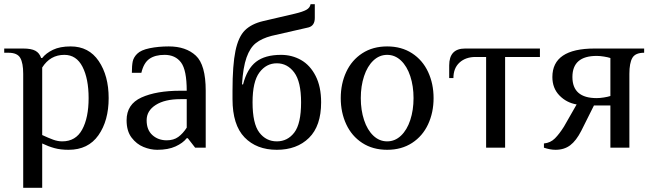

<svg xmlns="http://www.w3.org/2000/svg" viewBox="-23 -700 3091 910"><path d="M87 -350Q87 -401 73 -425.5Q59 -450 17 -450H-3V-470H87Q125 -470 144.5 -459.5Q164 -449 172 -425H177Q195 -448 228 -464Q261 -480 312 -480Q398 -480 445 -410.5Q492 -341 492 -235Q492 -128 443.5 -59Q395 10 302 10Q264 10 235 2Q206 -6 177 -20V190H87ZM397 -235Q397 -327 368 -383.5Q339 -440 282 -440Q215 -440 177 -380V-60Q207 -46 229 -38Q251 -30 272 -30Q336 -30 366.5 -86Q397 -142 397 -235Z M577 -130Q577 -206 647.5 -238Q718 -270 832 -270H862Q862 -368 835 -404Q808 -440 757 -440Q712 -440 685 -421Q658 -402 647 -355H602Q602 -389 606 -408.5Q610 -428 627 -445Q645 -463 686.5 -471.5Q728 -480 777 -480Q858 -480 905 -436.5Q952 -393 952 -270V0H902L867 -45H862Q844 -22 809 -6Q774 10 722 10Q690 10 657 -3.5Q624 -17 600.5 -48Q577 -79 577 -130ZM862 -95V-230H832Q758 -230 715 -202.5Q672 -175 672 -130Q672 -84 699.5 -59.5Q727 -35 767 -35Q800 -35 822 -51Q844 -67 862 -95Z M1079 -230V-270Q1079 -392 1093 -459Q1107 -526 1138 -556.5Q1169 -587 1224 -600L1374 -635Q1412 -644 1429 -653.5Q1446 -663 1449 -680H1469V-615Q1469 -578 1439 -570L1264 -530Q1218 -518 1190 -496Q1162 -474 1145.5 -427.5Q1129 -381 1124 -300H1129Q1148 -374 1190.5 -407Q1233 -440 1309 -440Q1361 -440 1404 -415.5Q1447 -391 1473 -340Q1499 -289 1499 -215Q1499 -103 1441.5 -46.5Q1384 10 1289 10Q1193 10 1136 -49Q1079 -108 1079 -230ZM1404 -215Q1404 -313 1371.5 -356.5Q1339 -400 1289 -400Q1239 -400 1206.5 -356.5Q1174 -313 1174 -215Q1174 -114 1206 -72Q1238 -30 1289 -30Q1340 -30 1372 -72Q1404 -114 1404 -215Z M1592 -235Q1592 -303 1618 -359Q1644 -415 1694 -447.5Q1744 -480 1812 -480Q1880 -480 1930 -447.5Q1980 -415 2006 -359Q2032 -303 2032 -235Q2032 -167 2006 -111Q1980 -55 1930 -22.5Q1880 10 1812 10Q1744 10 1694 -22.5Q1644 -55 1618 -111Q1592 -167 1592 -235ZM1937 -235Q1937 -292 1921.5 -339Q1906 -386 1877.5 -413Q1849 -440 1812 -440Q1775 -440 1746.5 -413Q1718 -386 1702.5 -339Q1687 -292 1687 -235Q1687 -178 1702.5 -131Q1718 -84 1746.5 -57Q1775 -30 1812 -30Q1849 -30 1877.5 -57Q1906 -84 1921.5 -131Q1937 -178 1937 -235Z M2281 -430H2231Q2184 -430 2155 -403.5Q2126 -377 2126 -330H2106V-390Q2106 -470 2181 -470H2536V-430H2371V0H2281Z M2555 0V-20Q2586 -23 2607 -44Q2628 -65 2650 -100L2710 -205Q2662 -213 2628.5 -247.5Q2595 -282 2595 -335Q2595 -470 2795 -470H3030V-450Q2988 -450 2974 -425.5Q2960 -401 2960 -350V0H2870V-200H2792L2732 -80Q2708 -33 2679.5 -11.5Q2651 10 2610 10Q2585 10 2555 0ZM2870 -245V-425Q2858 -429 2839 -432Q2820 -435 2805 -435Q2690 -435 2690 -335Q2690 -235 2805 -235Q2820 -235 2839 -238Q2858 -241 2870 -245Z"/></svg>

Font: Philosopher
Style: Regular
Weight: 400
Designer: Jovanny Lemonad
Foundry: Jovanny Lemonad
Version: Version 2.000